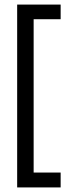

<svg xmlns="http://www.w3.org/2000/svg" viewBox="-20 -705 303 839"><path d="M55 114V-670H127V114ZM55 114V49H245V114ZM55 -621V-685H245V-621Z"/></svg>

Font: Bricolage Grotesque 48pt Condensed ExtraBold Light
Style: Regular
Weight: 300
Version: Version 1.000;gftools[0.9.30]